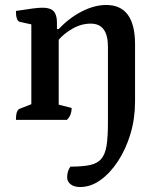

<svg xmlns="http://www.w3.org/2000/svg" viewBox="-20 -482 646 772"><path d="M44 0Q44 -40 60 -45L106 -63V-384L60 -394Q44 -398 44 -438Q89 -445 112.5 -448Q136 -451 152 -451Q182 -451 195.5 -437Q209 -423 209 -391V-365H216Q258 -410 309 -436Q360 -462 407 -462Q523 -462 523 -304V-73Q523 -5 504.5 56.5Q486 118 454.5 166Q423 214 384 242Q345 270 302 270Q278 270 264 259Q250 248 250 231Q250 206 263 188Q312 188 342 181.5Q372 175 387.5 156.5Q403 138 408.5 103.5Q414 69 414 13V-294Q414 -387 345 -387Q307 -387 272 -367Q237 -347 216 -322V-61L268 -48Q268 -18 249 0Z"/></svg>

Font: Petrona SemiBold
Style: Regular
Weight: 600
Designer: Ringo R. Seeber
Foundry: Ringo R. Seeber
Version: Version 2.001; ttfautohint (v1.8.3)